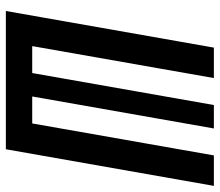

<svg xmlns="http://www.w3.org/2000/svg" viewBox="-66 -666 733 640"><g transform="rotate(90 300.0 -346.5)"><path d="M376.5 0 498.5 -693.4H600.1L478 0ZM37.6 0 53.2 -87.9H475.6L460 0ZM17.1 0 139.2 -693.4H240.7L118.7 0ZM208.5 0 330.6 -693.4H408.7L286.6 0Z"/></g></svg>

Font: Cascadia Code
Style: Italic
Weight: 400
Italic angle: -10°
Designer: Aaron Bell
Foundry: Saja Typeworks
Version: Version 2407.024